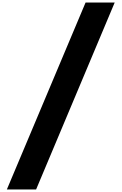

<svg xmlns="http://www.w3.org/2000/svg" viewBox="-20 -1310 957 1510"><path d="M882 -1290H653L34 180H264Z"/></svg>

Font: Hussar Dziwak
Style: Regular
Weight: 400
Version: Version 1.022